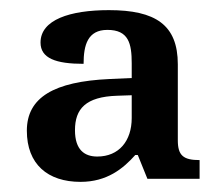

<svg xmlns="http://www.w3.org/2000/svg" viewBox="-20 -739 433 379"><path d="M139 -380C191 -380 223 -406 247 -433H252L271 -386H374V-423C342 -423 331 -432 331 -462V-612C331 -690 287 -719 195 -719C118 -719 60 -700 60 -655C60 -624 90 -613 145 -613C145 -650 153 -680 192 -680C234 -680 240 -653 240 -614V-585L196 -583C87 -578 33 -547 33 -481C33 -415 74 -380 139 -380ZM172 -430C147 -430 128 -443 128 -482C128 -524 149 -548 211 -550L240 -551V-506C240 -461 215 -430 172 -430Z"/></svg>

Font: Noto Serif Malayalam Medium
Style: Regular
Weight: 500
Designer: Indian type Foundry, Jelle Bosma, Monotype Design Team
Foundry: Monotype Imaging Inc.
Version: Version 2.104